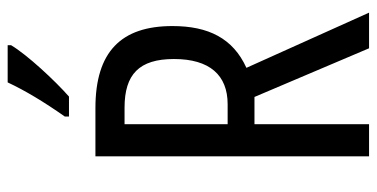

<svg xmlns="http://www.w3.org/2000/svg" viewBox="-261 -722 983 501"><g transform="rotate(-90 230.5 -471.5)"><path d="M363 -934V-943H266C245 -898 215 -848 177 -794V-783H229C270 -819 338 -892 363 -934ZM199 -714H73V0H157V-299H228L355 0H448L304 -320C381 -355 413 -419 413 -513C413 -647 346 -714 199 -714ZM200 -638C287 -638 327 -600 327 -509C327 -416 285 -369 209 -369H157V-638Z"/></g></svg>

Font: Noto Sans Ethiopic ExtCond
Style: Regular
Weight: 400
Width: 2
Designer: Monotype Design Team
Foundry: Monotype Imaging Inc.
Version: Version 2.102